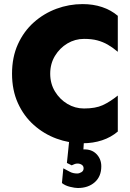

<svg xmlns="http://www.w3.org/2000/svg" viewBox="-20 -689 638 943"><path d="M385.7 14.6Q319.3 14.6 257.3 -8.3Q195.3 -31.2 146 -75.2Q96.7 -119.1 67.9 -182.6Q39.1 -246.1 39.1 -327.1Q39.1 -408.2 67.9 -471.7Q96.7 -535.2 146 -579.1Q195.3 -623 257.3 -646Q319.3 -668.9 385.7 -668.9Q437.5 -668.9 481.4 -654.3Q525.4 -639.6 558.6 -611.3V-434.6Q533.2 -456.1 509.3 -469.7Q485.4 -483.4 458 -490.7Q430.7 -498 392.6 -498Q348.6 -498 311 -475.6Q273.4 -453.1 250 -414.6Q226.6 -376 226.6 -327.1Q226.6 -278.3 250 -239.7Q273.4 -201.2 311 -178.7Q348.6 -156.2 392.6 -156.2Q449.2 -156.2 484.4 -172.4Q519.5 -188.5 558.6 -219.7V-43Q525.4 -14.6 481.4 0Q437.5 14.6 385.7 14.6ZM362.3 234.4Q347.7 234.4 323.7 228.5Q299.8 222.7 284.2 210L291 137.7Q306.6 145.5 322.3 154.3Q337.9 163.1 359.4 163.1Q369.1 163.1 379.9 156.7Q390.6 150.4 390.6 137.7Q390.6 126 381.3 120.1Q372.1 114.3 361.3 114.3Q354.5 114.3 348.1 116.2Q341.8 118.2 332 123L308.6 111.3L320.3 -2H392.6L389.6 44.9Q429.7 43 453.6 67.4Q477.5 91.8 477.5 127.9Q477.5 177.7 445.3 206.1Q413.1 234.4 362.3 234.4Z"/></svg>

Font: Sen ExtraBold
Style: Regular
Weight: 800
Version: Version 2.000;gftools[0.9.31]